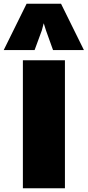

<svg xmlns="http://www.w3.org/2000/svg" viewBox="-68 -1012 471 1032"><path d="M55 0V-688H281V0ZM-48 -743 75 -992H260L383 -743H217L179 -849L167 -887L157 -849L118 -743Z"/></svg>

Font: Paytone One
Style: Regular
Weight: 400
Designer: Vernon Adams
Foundry: Vernon Adams
Version: Version 1.002; ttfautohint (v1.8.4.7-5d5b);gftools[0.9.23]